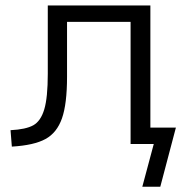

<svg xmlns="http://www.w3.org/2000/svg" viewBox="-20 -540 694 720"><path d="M19.5 -51.8Q77.1 -54.7 105 -70.3Q132.8 -85.9 146 -129.9Q159.2 -173.8 159.2 -263.7V-519.5H543.9V-61.5H639.6L581.1 160.2H513.7L556.6 0H469.7V-458H231.4V-252Q231.4 -150.4 212.4 -96.2Q193.4 -42 150.4 -18.6Q107.4 4.9 24.4 9.8Z"/></svg>

Font: GenEi M Gothic v2 Regular
Style: Regular
Weight: 400
Version: Version 2.0